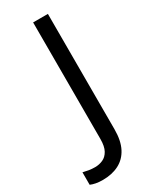

<svg xmlns="http://www.w3.org/2000/svg" viewBox="-308 -769 811 1013"><g transform="rotate(-30 97.5 -262.0)"><path d="M-4 190Q-28 190 -46 186.5Q-64 183 -78 177V101Q-62 105 -44 108Q-26 111 -6 111Q19 111 41.5 101Q64 91 78 66Q92 41 92 -4V-714H182V-11Q182 58 159 102.5Q136 147 94 168.5Q52 190 -4 190Z"/></g></svg>

Font: Noto Naskh Arabic
Style: Regular
Weight: 400
Designer: Monotype Design Team, David Williams, Mohamad Dakak and Nizar Qandah
Foundry: Monotype Imaging Inc.
Version: Version 2.013